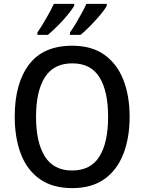

<svg xmlns="http://www.w3.org/2000/svg" viewBox="-20 -1027 744 991"><path d="M649 -424Q649 -315 616.5 -232Q584 -149 518.5 -102.5Q453 -56 353 -56Q251 -56 185 -103Q119 -150 87.5 -233Q56 -316 56 -425Q56 -596 129.5 -693.5Q203 -791 353 -791Q453 -791 518.5 -744.5Q584 -698 616.5 -615.5Q649 -533 649 -424ZM166 -424Q166 -292 211.5 -219.5Q257 -147 352 -147Q448 -147 493 -219Q538 -291 538 -424Q538 -556 493.5 -628Q449 -700 353 -700Q257 -700 211.5 -628Q166 -556 166 -424ZM531 -997Q521 -978 497 -949.5Q473 -921 445.5 -893Q418 -865 396 -847H341V-859Q356 -880 372 -907Q388 -934 402.5 -960.5Q417 -987 426 -1007H531ZM363 -997Q352 -978 329 -950Q306 -922 278 -894Q250 -866 227 -847H173V-859Q195 -891 219.5 -934Q244 -977 258 -1007H363Z"/></svg>

Font: Noto Sans Malayalam UI SemiCondensed Medium
Style: Regular
Weight: 500
Width: 4
Designer: Jelle Bosma - Monotype Design Team
Foundry: Monotype Imaging Inc.
Version: Version 2.104; ttfautohint (v1.8.4.7-5d5b)